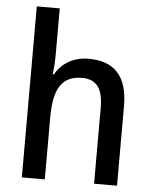

<svg xmlns="http://www.w3.org/2000/svg" viewBox="-54 -805 676 850"><g transform="rotate(5 284.5 -380.0)"><path d="M177 -558V-760H75V0H177V-272C177 -397 208 -462 303 -462C367 -462 396 -422 396 -338V0H498V-355C498 -487 438 -549 324 -549C262 -549 207 -521 177 -467H171C175 -491 177 -523 177 -558Z"/></g></svg>

Font: Noto Sans Lao SemiCondensed Medium
Style: Regular
Weight: 500
Width: 4
Designer: Monotype Design Team
Foundry: Monotype Imaging Inc.
Version: Version 2.003